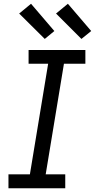

<svg xmlns="http://www.w3.org/2000/svg" viewBox="-20 -1001 505 1021"><path d="M25 0V-74H139L236 -662H132V-735H434V-662H320L223 -74H327V0ZM413 -794 278 -929 341 -981 465 -836ZM218 -794 82 -929 145 -981 269 -836Z"/></svg>

Font: Iosevka Custom Oblique
Style: Regular
Weight: 400
Italic angle: -9°
Designer: Belleve Invis
Foundry: Belleve Invis
Version: Version 27.0.1